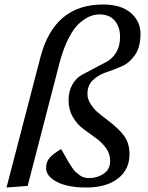

<svg xmlns="http://www.w3.org/2000/svg" viewBox="-20 -827 657 854"><path d="M9 7 160 -573Q221 -807 438 -807Q519 -807 562 -769.5Q605 -732 605 -676Q605 -618 580.5 -582.5Q556 -547 521.5 -532Q487 -517 452.5 -505.5Q418 -494 393.5 -471Q369 -448 369 -409Q369 -386 383 -364.5Q397 -343 411.5 -330Q426 -317 458 -293Q511 -253 533.5 -220.5Q556 -188 556 -141Q556 -73 504.5 -33Q453 7 364 7Q281 7 233 -18Q185 -43 185 -80Q185 -108 201.5 -126Q218 -144 252 -164L285 -106Q290 -98 299.5 -83.5Q309 -69 316 -62.5Q323 -56 333 -48.5Q343 -41 353.5 -38Q364 -35 377 -35Q413 -35 441.5 -54.5Q470 -74 470 -111Q470 -143 451 -169Q432 -195 405 -214L350 -254Q323 -274 304 -306.5Q285 -339 285 -380Q285 -422 302 -451Q319 -480 344 -494L454 -552Q480 -566 497 -594Q514 -622 514 -663Q514 -707 490.5 -735Q467 -763 422 -763Q402 -763 380.5 -754.5Q359 -746 334 -724.5Q309 -703 285.5 -657.5Q262 -612 245 -548L103 0Z"/></svg>

Font: Volkhov
Style: Italic
Weight: 400
Italic angle: -12°
Designer: Cyreal (www.cyreal.org)
Foundry: Cyreal (www.cyreal.org)
Version: Version 1.010